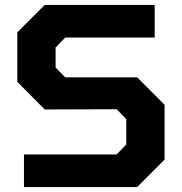

<svg xmlns="http://www.w3.org/2000/svg" viewBox="-20 -757 736 777"><path d="M77 0V-132H452L491 -172V-275L452 -315L161 -314L50 -426V-626L161 -737H606V-605H244L205 -565V-484L244 -444H535L646 -333V-111L535 0Z"/></svg>

Font: Tomorrow SemiBold
Style: Regular
Weight: 600
Designer: Tony de Marco, Monica Rizzolli
Foundry: Just in Type
Version: Version 2.002